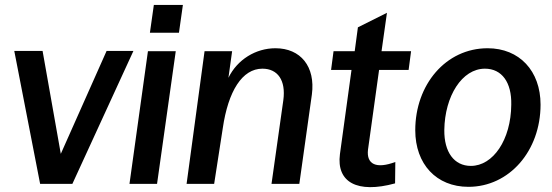

<svg xmlns="http://www.w3.org/2000/svg" viewBox="-20 -747 2242 780"><path d="M143 0H274L522 -540H413L227 -122L153 -540H38Z M506 0H618L694 -539H581ZM589 -614H707L723 -727H605Z M738 0H850L885 -226C907 -377 964 -468 1046 -468C1108 -468 1142 -421 1131 -340L1083 0H1196L1247 -363C1262 -477 1201 -551 1099 -551C1019 -551 944 -505 908 -431L923 -539H811Z M1585 -2 1586 -89C1509 -60 1468 -79 1475 -139L1520 -463H1640L1650 -539H1530L1552 -695L1434 -636L1421 -539H1335L1325 -463H1408L1361 -121C1346 -6 1432 40 1585 -2Z M1883 12C2049 12 2176 -134 2176 -322C2176 -459 2090 -551 1961 -551C1791 -551 1667 -403 1667 -218C1667 -80 1753 12 1883 12ZM1893 -73C1825 -73 1784 -129 1785 -219C1787 -357 1857 -468 1950 -468C2019 -468 2059 -412 2057 -322C2056 -179 1983 -73 1893 -73Z"/></svg>

Font: Ronzino Medium
Style: Italic
Weight: 500
Italic angle: -7.99998°
Designer: Nunzio Mazzaferro
Foundry: Collletttivo
Version: Version 1.000;Glyphs 3.3 (3337)